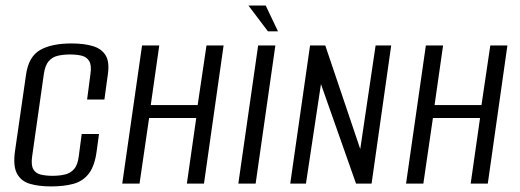

<svg xmlns="http://www.w3.org/2000/svg" viewBox="-20 -658 1865 688"><path d="M162.7 10Q118.7 10 87.1 0.6Q55.5 -8.7 40.8 -36.1Q26.2 -63.4 33.8 -117L73.5 -391.8Q82.9 -455.5 123.9 -478.9Q165 -502.3 236.1 -502.3Q281.5 -502.3 312.8 -492.8Q344.2 -483.3 358.6 -459.6Q372.9 -435.8 366.5 -391.8L354.1 -301.3H292.1L304.1 -392.7Q308.6 -423.8 299.9 -438.7Q291.1 -453.7 273.2 -458.3Q255.2 -462.8 231.3 -462.8Q206.3 -462.8 186.7 -458.1Q167 -453.4 154.3 -438.5Q141.6 -423.5 137.1 -392.7L95.2 -97.8Q90.9 -67.1 99 -52.1Q107.2 -37.1 125.5 -32.6Q143.8 -28 167.7 -28Q192.7 -28 212.3 -32.6Q232 -37.1 245.3 -52.1Q258.6 -67.1 262.2 -97.8L272.8 -177.8H334.8L326.5 -117.3Q319.7 -64.1 298.7 -36.5Q277.7 -8.9 243.6 0.6Q209.6 10 162.7 10Z M418 0 489 -495H550.7L520.2 -281.5H688.3L719.9 -495H781.2L710.9 0H649.6L683.2 -235.2H514.3L480 0Z M834 0 905 -495H966.7L896 0ZM940.1 -545.7 870.2 -638.2H932.1L976.1 -545.7Z M1020 0 1091 -495H1145.6L1270.9 -123.9L1325.9 -495H1381.8L1311.5 0H1255.8L1130.1 -356.7L1076.3 0Z M1435 0 1506 -495H1567.7L1537.2 -281.5H1705.3L1736.9 -495H1798.2L1727.9 0H1666.6L1700.2 -235.2H1531.3L1497 0Z"/></svg>

Font: Alumni Sans SC Thin
Style: Italic
Weight: 100
Italic angle: -8°
Designer: Robert E. Leuschke
Foundry: Robert E. Leuschke
Version: Version 1.016